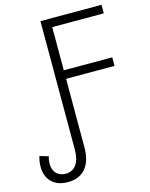

<svg xmlns="http://www.w3.org/2000/svg" viewBox="-149 -801 882 1130"><g transform="rotate(-15 292.0 -235.5)"><path d="M123 243Q60 243 24.5 208.5Q-11 174 -11 114Q-11 97 -8.5 81.5Q-6 66 -1 51L52 67Q49 75 47 85.5Q45 96 45 111Q45 149 66 170.5Q87 192 122 192Q163 192 186.5 160.5Q210 129 210 66V-714H582V-662H268V-399H563V-347H268V71Q268 154 230 198.5Q192 243 123 243Z"/></g></svg>

Font: Noto Sans Light
Style: Regular
Weight: 300
Designer: Monotype Design Team
Foundry: Monotype Imaging Inc.
Version: Version 2.007